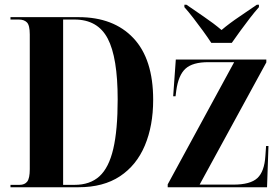

<svg xmlns="http://www.w3.org/2000/svg" viewBox="-20 -786 1172 806"><path d="M24 0V-10H62Q84 -10 94.5 -24Q105 -38 105 -76V-641Q105 -680 93 -692Q81 -704 59 -704H24V-714H310Q457 -714 540 -626Q623 -538 623 -367Q623 -258 588 -175Q553 -92 483.5 -46Q414 0 310 0ZM293 -10Q358 -10 397.5 -46Q437 -82 455.5 -161Q474 -240 474 -369Q474 -545 432 -624.5Q390 -704 293 -704H245V-10ZM684 0V-12L963 -525H854Q789 -525 759 -498Q729 -471 720 -406L717 -382H707L718 -536H1098V-524L818 -11H960Q1031 -11 1060.5 -38.5Q1090 -66 1094 -131L1097 -173H1107L1101 0ZM867 -606Q852 -629 832 -656.5Q812 -684 791.5 -710.5Q771 -737 754 -756V-766H763Q793 -745 835 -716.5Q877 -688 910 -660Q943 -688 985.5 -716.5Q1028 -745 1058 -766H1067V-756Q1050 -737 1029.5 -710.5Q1009 -684 989 -656.5Q969 -629 953 -606Z"/></svg>

Font: Noto Serif Display Condensed
Style: Bold
Weight: 700
Width: 3
Designer: Monotype Design Team
Foundry: Monotype Imaging Inc.
Version: Version 2.009